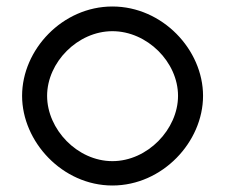

<svg xmlns="http://www.w3.org/2000/svg" viewBox="-20 -585 697 591"><path d="M48 -290C48 -149 172 -14 326 -14C480 -14 605 -148 605 -290C605 -432 480 -565 326 -565C172 -565 48 -432 48 -290ZM125 -290C125 -393 219 -489 326 -489C433 -489 528 -394 528 -290C528 -187 434 -89 326 -89C218 -89 125 -187 125 -290Z"/></svg>

Font: Charger Static
Style: Regular
Weight: 1000
Designer: Jasper
Foundry: KineticPlasma Fonts/Cannot Into Space Fonts
Version: Version 1.1